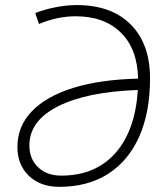

<svg xmlns="http://www.w3.org/2000/svg" viewBox="-20 -723 626 753"><path d="M276.4 -659.2Q205.6 -659.2 132.8 -628.9L118.2 -671.9Q155.8 -686.5 199 -694.8Q242.2 -703.1 280.8 -703.1Q416.5 -703.1 492.4 -627.2Q568.4 -551.3 568.4 -415.5Q568.4 -282.2 525.9 -187Q483.4 -91.8 403.8 -41Q324.2 9.8 212.4 9.8Q138.7 9.8 93.5 -33.2Q48.3 -76.2 48.3 -146.5Q48.3 -227.5 104.7 -286.4Q161.1 -345.2 266.8 -378.2Q372.6 -411.1 521.5 -414.6Q519.5 -529.8 454.6 -594.5Q389.6 -659.2 276.4 -659.2ZM520.5 -370.1Q319.3 -362.8 207.3 -305.9Q95.2 -249 95.2 -152.8Q95.2 -99.6 129.6 -66.9Q164.1 -34.2 220.2 -34.2Q354 -34.2 432.4 -122.6Q510.7 -210.9 520.5 -370.1Z"/></svg>

Font: Cascadia Code ExtraLight
Style: Italic
Weight: 200
Italic angle: -10°
Monospace: yes
Designer: Aaron Bell
Foundry: Saja Typeworks
Version: Version 2404.023; ttfautohint (v1.8.4)